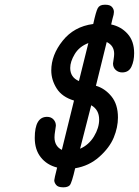

<svg xmlns="http://www.w3.org/2000/svg" viewBox="-20 -714 591 817"><path d="M127.9 -127Q127.9 -216.8 180.2 -216.8Q197.3 -216.8 207.5 -205.8Q217.8 -194.8 217.8 -179.2Q217.8 -175.3 214.8 -158.2Q211.9 -141.1 211.9 -129.9Q211.9 -91.8 243.2 -76.2L294.9 -286.1Q244.1 -301.3 221.2 -337.6Q198.2 -374 198.2 -414.1Q198.2 -480 246.6 -540.5Q294.9 -601.1 376 -611.8L377 -612.8Q388.2 -664.6 396 -679.2Q403.8 -693.8 424.8 -693.8H429.2Q448.2 -693.8 456.5 -684.3Q464.8 -674.8 464.8 -663.1Q464.8 -658.2 463.4 -651.6Q461.9 -645 458.5 -633.1Q455.1 -621.1 453.1 -609.9Q495.1 -601.1 522.9 -570.1Q550.8 -539.1 550.8 -487.8Q550.8 -454.6 539.3 -430.2Q527.8 -405.8 500 -405.8Q483.9 -405.8 472.4 -416.3Q460.9 -426.8 460.9 -443.8Q460.9 -446.8 463.4 -461.4Q465.8 -476.1 465.8 -484.9Q465.8 -520 434.1 -535.2L388.2 -349.1Q426.3 -337.9 454.1 -304Q481.9 -270 481.9 -213.9Q481.9 -171.9 463.9 -128.4Q445.8 -85 402.3 -46.4Q358.9 -7.8 299.8 2Q285.6 64 276.9 74.2Q268.1 83 251 83H248Q227.1 83 219 73Q210.9 63 210.9 53.2Q210.9 47.4 223.1 -1Q179.2 -12.2 153.6 -44.7Q127.9 -77.1 127.9 -127ZM278.8 -424.8Q278.8 -384.8 315.9 -369.1L356 -530.8Q316.9 -515.6 297.9 -483.6Q278.8 -451.7 278.8 -424.8ZM320.8 -81.1Q357.9 -97.2 379.9 -133.5Q401.9 -169.9 401.9 -205.1Q401.9 -247.1 368.2 -266.1Z"/></svg>

Font: CMU Typewriter Text
Style: BoldItalic
Weight: 700
Italic angle: -14.04°
Version: Version 0.7.0